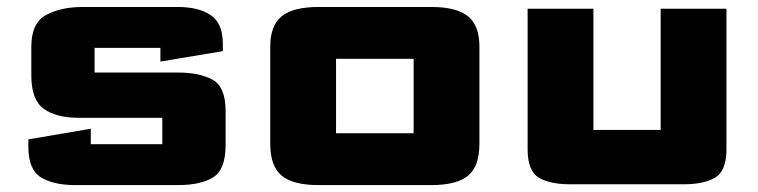

<svg xmlns="http://www.w3.org/2000/svg" viewBox="-20 -531 2196 556"><path d="M62.1 -127.4 242.9 -158.2V-113.4Q242.9 -113.4 242.9 -113.4Q242.9 -113.4 242.9 -113.4H450Q450 -113.4 450 -113.4Q450 -113.4 450 -113.4V-189.9Q450 -189.9 450 -189.9Q450 -189.9 450 -189.9H207.6Q142.9 -189.9 106.8 -215.8Q70.7 -241.7 70.7 -312.6V-395.9Q70.7 -464.9 114 -487.8Q157.2 -510.8 218.7 -510.8H494.6Q555.2 -510.8 590.2 -487.2Q625.3 -463.7 625.3 -404.1V-382.9L444.5 -352.7V-392.4Q444.5 -392.4 444.5 -392.4Q444.5 -392.4 444.5 -392.4H253.9Q253.9 -392.4 253.9 -392.4Q253.9 -392.4 253.9 -392.4V-320.9Q253.9 -320.9 253.9 -320.9Q253.9 -320.9 253.9 -320.9H495.4Q557.6 -320.9 595.4 -300.3Q633.3 -279.6 633.3 -209.4V-111Q633.3 -39.5 596.9 -17.3Q560.6 5 495.4 5H199Q134.3 5 98.2 -17.6Q62.1 -40.2 62.1 -106.2Z M762.6 -114V-396.7Q762.6 -456.5 795.6 -483.7Q828.6 -510.8 902.6 -510.8H1228.3Q1302.6 -510.8 1335.5 -483.7Q1368.3 -456.5 1368.3 -396.7V-114Q1368.3 -50.5 1336.1 -22.8Q1303.8 5 1228.3 5H902.6Q827.8 5 795.2 -22.8Q762.6 -50.5 762.6 -114ZM953.1 -145.1Q953.1 -145.1 953.1 -145.1Q953.1 -145.1 953.1 -145.1H1177.8Q1177.8 -145.1 1177.8 -145.1Q1177.8 -145.1 1177.8 -145.1V-360.7Q1177.8 -360.7 1177.8 -360.7Q1177.8 -360.7 1177.8 -360.7H953.1Q953.1 -360.7 953.1 -360.7Q953.1 -360.7 953.1 -360.7Z M1507.9 -99.4V-505.8H1698.4V-154.7Q1698.4 -154.7 1698.4 -154.7Q1698.4 -154.7 1698.4 -154.7H1893.2Q1893.2 -154.7 1893.2 -154.7Q1893.2 -154.7 1893.2 -154.7V-505.8H2083.7V-99.4Q2083.7 -35.9 2050.9 -16.7Q2018.2 2.6 1960.7 2.6H1629.9Q1572.4 2.6 1540.1 -16.7Q1507.9 -35.9 1507.9 -99.4Z"/></svg>

Font: Science Gothic
Style: Regular
Weight: 400
Designer: Thomas Phinney, Vassil Kateliev, Brandon Buerkle
Foundry: Font Detective LLC
Version: Version 1.018